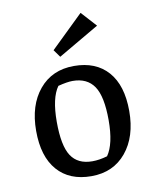

<svg xmlns="http://www.w3.org/2000/svg" viewBox="-79 -730 658 807"><g transform="rotate(-10 250.0 -327.0)"><path d="M246.5 15Q153 15 101.5 -44Q50 -103 50 -212.5Q50 -322 105 -388Q160 -454 253.5 -454Q347 -454 398.5 -395.5Q450 -337 450 -227.5Q450 -118 395 -51.5Q340 15 246.5 15ZM261 -46Q291 -46 325 -56Q358 -103 358 -204.5Q358 -306 328.5 -349.5Q299 -393 237 -393Q214 -393 175 -383Q142 -337 142 -235Q142 -133 170.5 -89.5Q199 -46 261 -46ZM204 -502 181 -534 320 -669 379 -604Z"/></g></svg>

Font: Galdeano
Style: Regular
Weight: 400
Designer: Dario Manuel Muhafara
Foundry: Dario Manuel Muhafara
Version: Version 1.001